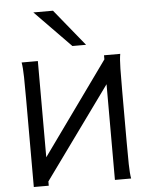

<svg xmlns="http://www.w3.org/2000/svg" viewBox="-63 -1043 859 1094"><g transform="rotate(-5 366.0 -495.5)"><path d="M170.9 -162.6 549.3 -689.5V-712.9H642.1Q636.7 -683.6 635.7 -628.2Q634.8 -572.8 634.8 -500.5V-210Q634.8 -137.2 635.7 -83.3Q636.7 -29.3 642.1 0H549.3V-547.4L170.9 -24.4V0H85.4V-500.5Q85.4 -572.8 84.5 -628.2Q83.5 -683.6 78.1 -712.9H170.9ZM281.7 -991.2 452.6 -781.2H374.5L169.4 -991.2Z"/></g></svg>

Font: Andika FrenchTight
Style: Regular
Weight: 400
Designer: Victor Gaultney, Annie Olsen, Julie Remington, Don Collingsworth, Eric Hays, Becca Hirsbrunner
Foundry: SIL International
Version: Version 5.000 ; Dig1 Dig4Opn Dig7 LnSpcTght